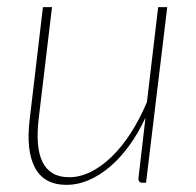

<svg xmlns="http://www.w3.org/2000/svg" viewBox="-20 -513 549 539"><path d="M449.5 -493 390 0H379.5Q373.5 0 371 -3.5Q368.5 -7 368.5 -11.5L388.5 -183Q368.5 -139.5 343 -104.5Q317.5 -69.5 288.8 -45Q260 -20.5 229 -7.2Q198 6 167.5 6Q103.5 6 78 -42.5Q52.5 -91 63.5 -179L100.5 -493H126L88.5 -179Q84 -140 86.5 -109.8Q89 -79.5 99.2 -58.5Q109.5 -37.5 128 -26.5Q146.5 -15.5 174 -15.5Q204 -15.5 234.2 -30.2Q264.5 -45 293 -72.5Q321.5 -100 346.8 -139Q372 -178 392.5 -226.5L424 -493Z"/></svg>

Font: Lato ExtraLight
Style: Italic
Weight: 275
Italic angle: -7°
Designer: Lukasz Dziedzic with Adam Twardoch and Botio Nikoltchev
Foundry: tyPoland Lukasz Dziedzic
Version: Version 2.015; 2015-08-06; http://www.latofonts.com/